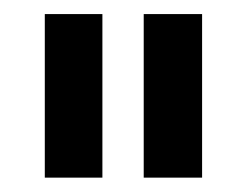

<svg xmlns="http://www.w3.org/2000/svg" viewBox="-20 -700 347 270"><path d="M43 -450.2V-680.2H124V-450.2ZM182.1 -450.2V-680.2H264.2V-450.2Z"/></svg>

Font: Margherita Semibold
Style: Regular
Weight: 600
Designer: James Puckett
Foundry: Dunwich Type Founders
Version: Version 1.008;hotconv 1.0.109;makeotfexe 2.5.65596